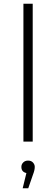

<svg xmlns="http://www.w3.org/2000/svg" viewBox="-20 -762 301 1033"><path d="M106 0V-742H156V0ZM102 251 122 169Q95 163 95 136Q95 122 105 112Q115 102 131 102Q148 102 157.5 112.5Q167 123 167 136Q167 153 158 176L132 251Z"/></svg>

Font: Montserrat Light
Style: Regular
Weight: 300
Designer: Julieta Ulanovsky
Foundry: Julieta Ulanovsky
Version: Version 9.000; ttfautohint (v1.8.4.7-5d5b)